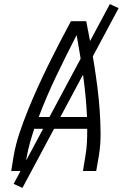

<svg xmlns="http://www.w3.org/2000/svg" viewBox="-20 -839 640 942"><path d="M35 0 47 -74Q57 -131 76 -187.5Q95 -244 117.5 -299.5Q140 -355 165 -410Q190 -465 216.5 -519Q243 -573 271 -627Q299 -681 328 -735H403Q414 -681 424 -627Q434 -573 442.5 -519Q451 -465 458 -410Q465 -355 469 -299Q473 -243 473.5 -186.5Q474 -130 465 -74L452 0H387L399 -74Q405 -107 406.5 -140.5Q408 -174 408 -207H148Q137 -174 127.5 -140.5Q118 -107 112 -74L100 0ZM170 -265H407Q402 -367 388 -467.5Q374 -568 356 -667Q305 -568 257 -468Q209 -368 170 -265ZM90 83 47 63 519 -819 562 -799Z"/></svg>

Font: Iosevka Curly Light Extended
Style: Italic
Weight: 300
Width: 7
Italic angle: -9°
Monospace: yes
Designer: Belleve Invis
Foundry: Belleve Invis
Version: Version 11.1.0; ttfautohint (v1.8.3)